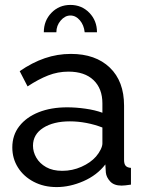

<svg xmlns="http://www.w3.org/2000/svg" viewBox="-20 -750 594 780"><path d="M253 -314Q288 -314 327 -308.5Q366 -303 396 -292V-330Q396 -390 360 -424.5Q324 -459 258 -459Q215 -459 175.5 -443.5Q136 -428 92 -399L60 -461Q111 -496 162 -513.5Q213 -531 268 -531Q368 -531 426 -475.5Q484 -420 484 -321V-100Q484 -84 490.5 -76.5Q497 -69 512 -68V0Q499 2 489.5 3Q480 4 474 4Q443 4 427.5 -13Q412 -30 410 -49L408 -82Q374 -38 319 -14Q264 10 210 10Q158 10 117 -11.5Q76 -33 53 -69.5Q30 -106 30 -151Q30 -201 58.5 -237.5Q87 -274 137 -294Q187 -314 253 -314ZM396 -167V-232Q365 -244 331 -250.5Q297 -257 264 -257Q197 -257 155.5 -230.5Q114 -204 114 -158Q114 -133 127.5 -109.5Q141 -86 167.5 -71Q194 -56 233 -56Q274 -56 311 -72.5Q348 -89 370 -114Q382 -128 389 -142.5Q396 -157 396 -167ZM209 -619H158Q158 -666 189 -698Q220 -730 266 -730Q312 -730 343 -698Q374 -666 374 -619H324Q321 -648 304.5 -667.5Q288 -687 266 -687Q244 -687 226.5 -666.5Q209 -646 209 -619Z"/></svg>

Font: YasnoRaleway Medium
Style: Regular
Weight: 500
Designer: Matt McInerney, Pablo Impallari, Rodrigo Fuenzalida
Foundry: Matt McInerney, Pablo Impallari, Rodrigo Fuenzalida
Version: Version 4.026